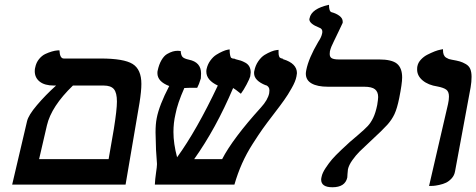

<svg xmlns="http://www.w3.org/2000/svg" viewBox="-20 -770 1987 801"><path d="M413.1 -413.1H284.2Q194.3 -326.2 175.8 -247.1L143.1 -106H433.1Q436.5 -127 444.1 -169.4Q451.7 -211.9 455.1 -232.9Q467.8 -312.5 467.8 -346.2Q467.8 -383.3 455.1 -398.2Q442.4 -413.1 413.1 -413.1ZM30.8 0 92.8 -264.2Q98.6 -289.6 134.3 -331.5Q169.9 -373.5 213.9 -413.1H205.1Q166.5 -413.1 145.8 -429.4Q125 -445.8 125 -473.1Q125 -482.9 127 -488.8Q130.9 -508.8 142.8 -523.4Q154.8 -538.1 168.9 -544.7Q183.1 -551.3 196.5 -555.2Q210 -559.1 218.8 -559.6L228 -560.1Q229.5 -525.9 246.1 -525.9H399.9Q496.6 -525.9 533.2 -503.2Q569.8 -480.5 569.8 -419.9Q569.8 -390.1 562 -340.8L503.9 0Z M1216.8 -451.2Q1212.9 -430.2 1196.8 -402.3Q1180.7 -373.5 1165.5 -352.5Q1152.3 -333.5 1121.1 -293Q1091.8 -254.9 1075.7 -232.2Q1059.6 -209.5 1033.9 -169.4Q1008.3 -129.4 989.7 -87.6Q971.2 -45.9 958 0H626Q627 -22.5 630.9 -48.8Q634.8 -75.2 634.8 -83V-87.9Q632.8 -124.5 630.9 -145Q628.9 -198.7 628.9 -217.8Q628.9 -252.9 633.8 -276.9Q644 -330.6 686 -411.1Q636.7 -429.7 636.7 -464.8Q636.7 -472.2 637.7 -475.1Q643.1 -501 653.6 -519Q664.1 -537.1 677.2 -544.7Q690.4 -552.2 700.7 -555.2Q710.9 -558.1 721.7 -558.1L733.9 -557.1Q734.9 -539.6 741.5 -532.5Q748 -525.4 768.1 -521Q818.8 -510.7 818.8 -463.9Q818.8 -450.7 817.9 -442.9Q810.1 -417 802.7 -403.8Q758.8 -403.8 750 -402.8H749Q720.2 -337.9 711.9 -293Q703.6 -257.8 703.6 -219.2Q703.6 -170.9 718.8 -113.8Q800.3 -226.1 888.7 -413.1Q840.8 -435.5 840.8 -471.2Q840.8 -478 841.8 -481.9Q846.2 -502 857.7 -517.6Q869.1 -533.2 882.3 -541.5Q895.5 -549.8 908.2 -555.4Q920.9 -561 929.2 -562.5L938 -564Q938 -547.9 940.2 -539.1Q942.4 -530.3 944.3 -528.8Q946.3 -527.3 950.7 -525.9Q952.1 -525.9 955.1 -525.4Q958 -524.9 959 -524.9Q960.9 -523.4 962.9 -522.9Q976.1 -520 984.6 -517.1Q993.2 -514.2 1003.9 -508.3Q1014.6 -502.4 1020.3 -492.2Q1025.9 -481.9 1025.9 -467.8Q1025.9 -464.8 1023.9 -451.2Q1021.5 -441.9 1008.8 -417.7Q996.1 -393.6 984.9 -378.9Q960.9 -398.4 952.6 -402.8Q880.9 -233.9 790 -106H906.7Q950.7 -191.4 1068.8 -321.8Q1097.2 -353 1103 -380.9Q1104 -385.7 1104 -393.1Q1104 -409.2 1088.9 -415V-414.1Q1040 -433.6 1040 -464.8Q1040 -471.2 1041 -474.1Q1045.4 -497.1 1057.6 -514.6Q1069.8 -532.2 1083.7 -540.8Q1097.7 -549.3 1111.1 -554.7Q1124.5 -560.1 1133.3 -561L1142.1 -562V-550.8Q1142.1 -541.5 1144 -536.1Q1146 -530.8 1147.7 -529.5Q1149.4 -528.3 1152.8 -526.9Q1160.2 -525.4 1161.6 -523.9H1159.7Q1159.7 -522.9 1161.6 -522.9Q1218.8 -505.4 1218.8 -464.8Q1218.8 -460.9 1216.8 -451.2Z M1356.4 -556.2Q1355.5 -552.2 1355.5 -544.9Q1355.5 -531.2 1365 -526.6Q1374.5 -522 1392.6 -522H1560.5Q1614.7 -522 1636.2 -504.2Q1657.7 -486.3 1657.7 -446.8Q1657.7 -421.9 1645.5 -360.8Q1636.7 -317.4 1625.7 -293.9Q1614.7 -270.5 1595.7 -249.3Q1576.7 -228 1525.9 -181.2Q1494.1 -151.9 1480 -137.7Q1464.8 -122.6 1450.2 -102.1Q1435.5 -81.5 1431.6 -64Q1429.7 -46.4 1429.7 -43.9Q1429.7 -40.5 1429.2 -35.2Q1428.7 -29.8 1428.7 -28.8Q1419.4 11.2 1366.7 11.2Q1319.8 11.2 1319.8 -21Q1319.8 -25.4 1321.8 -33.2Q1324.7 -48.3 1338.4 -69.1Q1352.1 -89.8 1365.5 -105.5Q1378.9 -121.1 1404.8 -145.5L1439.5 -177.7L1471.7 -205.1Q1502 -231 1514.4 -244.4Q1526.9 -257.8 1536.9 -278.3Q1546.9 -298.8 1553.7 -332Q1557.6 -356.4 1557.6 -365.2Q1557.6 -386.7 1544.4 -397.5Q1531.2 -408.2 1498.5 -408.2H1347.7Q1304.2 -408.2 1280 -421.9Q1255.9 -435.5 1255.9 -462.9Q1255.9 -468.3 1257.8 -478Q1267.6 -527.3 1307.6 -595.2Q1320.8 -614.7 1323.7 -629.9Q1324.7 -632.8 1324.7 -638.2Q1324.7 -650.4 1311.5 -654.8Q1270.5 -670.9 1270.5 -689.9Q1270.5 -690.4 1271 -691.7Q1271.5 -692.9 1271.5 -693.8Q1279.3 -733.9 1352.5 -750Q1352.5 -722.7 1362.8 -719.2Q1381.8 -714.4 1395.8 -704.1Q1409.7 -693.8 1409.7 -680.2V-674.8Q1408.7 -672.4 1392.6 -638.7Q1377.4 -606.9 1372.6 -597.2Q1360.4 -573.7 1356.4 -556.2Z M1770 5.9 1849.1 -335.9Q1853 -353.5 1853 -367.2Q1853 -387.7 1841.8 -396Q1830.6 -404.3 1805.2 -409.2Q1766.6 -415 1743.4 -434.3Q1720.2 -453.6 1720.2 -480Q1720.2 -489.3 1721.2 -493.2Q1724.1 -508.8 1736.3 -521.7Q1748.5 -534.7 1763.7 -542.2Q1778.8 -549.8 1793.5 -555.7Q1807.6 -561 1818.4 -563L1828.1 -564.9V-561Q1828.1 -549.3 1831.3 -541.5Q1834.5 -533.7 1841.3 -529.5Q1848.1 -525.4 1852.3 -523.9Q1856.4 -522.5 1864.3 -521Q1886.7 -517.1 1898.4 -513.7Q1910.2 -510.3 1923.3 -502.7Q1936.5 -495.1 1941.9 -482.2Q1947.3 -469.2 1947.3 -449.2Q1947.3 -428.7 1943.4 -405.8L1878.4 -55.2Q1875.5 -38.1 1864.3 -25.9Q1853 -13.7 1840.8 -7.8Q1828.6 -2 1812.3 1.5Q1795.9 4.9 1787.6 5.4Q1779.3 5.9 1770 5.9Z"/></svg>

Font: Linux Libertine G
Style: Bold Italic
Weight: 700
Italic angle: -11.5°
Designer: Philipp H. Poll
Foundry: Philipp H. Poll
Version: Version 4.1.0